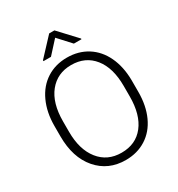

<svg xmlns="http://www.w3.org/2000/svg" viewBox="-211 -1040 1098 1186"><g transform="rotate(-30 338.5 -447.5)"><path d="M615.2 -316.9Q615.2 -218.8 581.3 -144.5Q547.4 -70.3 484.4 -30.3Q421.4 9.8 338.9 9.8Q214.4 9.8 137.7 -79.3Q61 -168.5 61 -319.8V-393.1Q61 -490.2 95.5 -565.2Q129.9 -640.1 192.9 -680.4Q255.9 -720.7 337.9 -720.7Q419.9 -720.7 482.7 -681.2Q545.4 -641.6 579.6 -569.3Q613.8 -497.1 615.2 -401.9ZM555.2 -394Q555.2 -522.5 497.1 -595.2Q439 -668 337.9 -668Q238.8 -668 179.9 -595Q121.1 -522 121.1 -391.1V-316.9Q121.1 -190.4 179.7 -116.5Q238.3 -42.5 338.9 -42.5Q440.9 -42.5 498 -115.5Q555.2 -188.5 555.2 -318.8ZM473.6 -778.8V-773.9H419.4L337.4 -863.3L255.9 -773.9H202.6V-780.3L318.8 -904.8H356Z"/></g></svg>

Font: RobotoInd Light
Style: Regular
Weight: 300
Designer: Google
Version: Version 2.001151; 2014